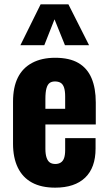

<svg xmlns="http://www.w3.org/2000/svg" viewBox="-20 -854 500 884"><path d="M234 10Q170 10 127 -13.5Q84 -37 62 -82.5Q40 -128 40 -192V-386Q40 -452 62 -496.5Q84 -541 128 -564.5Q172 -588 234 -588Q300 -588 341 -564Q382 -540 401.5 -494Q421 -448 421 -382V-281H189V-169Q189 -144 194.5 -128Q200 -112 210 -105.5Q220 -99 235 -99Q249 -99 259.5 -105.5Q270 -112 275 -126Q280 -140 280 -163V-218H420V-170Q420 -82 372 -36Q324 10 234 10ZM189 -353H280V-410Q280 -435 275 -450.5Q270 -466 259.5 -472.5Q249 -479 233 -479Q218 -479 208.5 -472Q199 -465 194 -447.5Q189 -430 189 -398ZM74 -646 167 -834H295L390 -646H279L231 -765L184 -646Z"/></svg>

Font: Oswald SemiBold
Style: Regular
Weight: 600
Designer: Vernon Adams
Foundry: Vernon Adams
Version: Version 4.103;gftools[0.9.33.dev8+g029e19f]